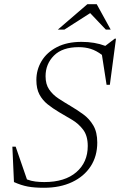

<svg xmlns="http://www.w3.org/2000/svg" viewBox="-20 -878 568 908"><path d="M440 -204Q440 -139.5 408.8 -91.5Q377.5 -43.5 320.8 -16.8Q264 10 188 10Q142.5 10 111.5 4.2Q80.5 -1.5 46 -17L38.5 -184.5H54L107.5 -29.5Q127 -22 147.5 -19.5Q168 -17 189.5 -17Q287 -17 341 -63.8Q395 -110.5 395 -187.5Q395 -235.5 373.5 -264.2Q352 -293 320.8 -311.5Q289.5 -330 259.5 -347.5Q230 -365 205.5 -384.5Q181 -404 166.5 -431.2Q152 -458.5 152 -499.5Q152 -548.5 176.8 -589.5Q201.5 -630.5 249.2 -655.2Q297 -680 365.5 -680Q428 -680 478 -661L522.5 -695H528.5L499.5 -477H484L462 -618.5Q435.5 -638.5 409.2 -646.8Q383 -655 352.5 -655Q275 -655 235.2 -615.2Q195.5 -575.5 195.5 -517.5Q195.5 -479.5 212.5 -454.8Q229.5 -430 256.5 -412.2Q283.5 -394.5 314 -376.5Q344.5 -358.5 373.5 -337.5Q402.5 -316.5 421.2 -284.8Q440 -253 440 -204ZM253.5 -738 393 -858H437.5L503.5 -738H480.5L406.5 -816L284.5 -738Z"/></svg>

Font: Newsreader 16pt Light
Style: Italic
Weight: 300
Italic angle: -17°
Designer: Hugues Gentile
Foundry: Production Type
Version: Version 1.003; ttfautohint (v1.8.3)